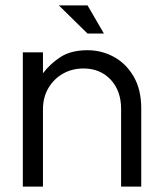

<svg xmlns="http://www.w3.org/2000/svg" viewBox="-20 -695 606 715"><path d="M65 0V-500H140V-422Q167 -458 206 -483Q245 -508 306 -508Q358 -508 403.5 -483.5Q449 -459 477.5 -410.5Q506 -362 506 -291V0H431V-289Q431 -357 392 -398.5Q353 -440 291 -440Q249 -440 215 -421Q181 -402 160.5 -367.5Q140 -333 140 -288V0ZM306 -570 199 -675H306L367 -570Z"/></svg>

Font: Questrial
Style: Regular
Weight: 400
Designer: Joe Prince, Laura Meseguer
Foundry: Joe Prince, Laura Meseguer
Version: Version 2.000; ttfautohint (v1.8.3)